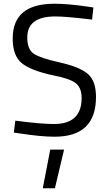

<svg xmlns="http://www.w3.org/2000/svg" viewBox="-20 -723 582 1028"><path d="M249 78H323L274 285H209ZM276 -635Q126 -635 126 -522Q126 -459 160.5 -435.5Q195 -412 300.5 -388.5Q406 -365 450 -327.5Q494 -290 494 -204Q494 9 273 9Q200 9 90 -8L54 -13L62 -77Q198 -59 269 -59Q417 -59 417 -198Q417 -254 384.5 -278.5Q352 -303 263 -320Q146 -345 97 -384.5Q48 -424 48 -517Q48 -703 271 -703Q344 -703 446 -688L480 -683L473 -618Q334 -635 276 -635Z"/></svg>

Font: Titillium Web[RUS by Daymarius]
Style: Regular
Weight: 400
Designer: Cyrillization by Daymarius
Foundry: Cyrillization by Daymarius
Version: Version 1.002 September 11, 2018